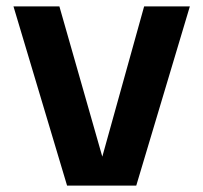

<svg xmlns="http://www.w3.org/2000/svg" viewBox="-20 -580 635 600"><path d="M22.1 -560H165.6L299.7 -90.5L430.4 -560H573.3L405.8 0H189.6Z"/></svg>

Font: TASA Explorer VF
Style: Regular
Weight: 400
Designer: Weizhong Zhang
Foundry: Local Remote
Version: Version 1.000;Glyphs 3.2 (3192)